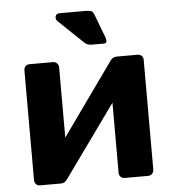

<svg xmlns="http://www.w3.org/2000/svg" viewBox="-52 -774 734 821"><g transform="rotate(-5 315.0 -363.0)"><path d="M362 -580Q350 -580 343 -582.5Q336 -585 328 -592L221 -694Q213 -703 216.5 -714.5Q220 -726 234 -726H345Q359 -726 368 -723.5Q377 -721 382 -707L420 -607Q424 -598 423.5 -589Q423 -580 410 -580ZM86 0Q76 0 69.5 -7Q63 -14 63 -24V-495Q63 -506 69.5 -513Q76 -520 87 -520H187Q198 -520 205 -513Q212 -506 212 -495V-194L433 -504Q444 -520 461 -520H551Q561 -520 568 -513.5Q575 -507 575 -497V-25Q575 -14 568 -7Q561 0 550 0H450Q439 0 432.5 -7Q426 -14 426 -25V-325L204 -16Q199 -9 192.5 -4.5Q186 0 177 0Z"/></g></svg>

Font: Fz Rubik SemBd
Style: Regular
Weight: 600
Designer: Hubert and Fischer
Foundry: Hubert and Fischer
Version: Vit hóa bi FontZin.com